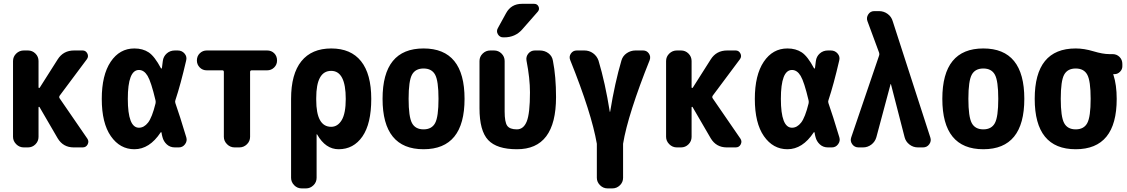

<svg xmlns="http://www.w3.org/2000/svg" viewBox="-20 -790 6040 1029"><path d="M299.8 -262.7 448.2 -46.9Q458 -32.2 449.7 -16.1Q441.4 0 422.9 0H375Q318.4 0 289.1 -48.8L191.4 -216.8Q190.4 -217.8 188.5 -217.3Q186.5 -216.8 186.5 -214.8V-56.6Q186.5 -33.2 169.9 -16.6Q153.3 0 129.9 0H107.4Q84 0 66.9 -17.1Q49.8 -34.2 49.8 -56.6V-462.9Q49.8 -486.3 66.9 -502.9Q84 -519.5 107.4 -519.5H129.9Q153.3 -519.5 169.9 -502.9Q186.5 -486.3 186.5 -462.9V-321.3Q186.5 -319.3 189 -318.8Q191.4 -318.4 192.4 -319.3L289.1 -471.7Q319.3 -519.5 377 -519.5H422.9Q439.5 -519.5 447.8 -503.9Q456.1 -488.3 446.3 -473.6L299.8 -277.3Q294.9 -269.5 299.8 -262.7Z M813.5 -235.4Q815.4 -244.1 813.5 -252Q790 -351.6 771 -383.3Q752 -415 724.6 -415Q665 -415 665 -260.3Q665 -105.5 724.6 -105.5Q752 -105.5 773.4 -132.8Q794.9 -160.2 813.5 -235.4ZM919.9 -237.3Q942.4 -173.8 978.5 -53.7Q984.4 -34.2 971.7 -17.1Q959 0 938.5 0H917Q891.6 0 874 -16.1Q856.4 -32.2 850.6 -55.7Q849.6 -59.6 847.7 -67.4Q845.7 -75.2 845.7 -79.1Q845.7 -81.1 843.8 -81.5Q841.8 -82 840.8 -80.1Q781.2 9.8 700.2 9.8Q623 9.8 574.2 -60.1Q525.4 -129.9 525.4 -259.8Q525.4 -387.7 573.2 -459Q621.1 -530.3 700.2 -530.3Q745.1 -530.3 776.9 -509.3Q808.6 -488.3 842.8 -423.8Q843.8 -422.9 845.7 -422.9Q847.7 -422.9 847.7 -424.8Q848.6 -430.7 850.1 -443.8Q851.6 -457 852.5 -462.9Q855.5 -487.3 873.5 -503.4Q891.6 -519.5 917 -519.5H932.6Q955.1 -519.5 969.2 -502.9Q983.4 -486.3 977.5 -464.8Q948.2 -337.9 919.9 -252.9Q917 -245.1 919.9 -237.3Z M1412.1 -519.5Q1434.6 -519.5 1449.7 -504.4Q1464.8 -489.3 1464.8 -465.8Q1464.8 -443.4 1449.2 -428.2Q1433.6 -413.1 1412.1 -413.1H1329.1Q1320.3 -413.1 1320.3 -404.3V-56.6Q1320.3 -33.2 1303.2 -16.6Q1286.1 0 1262.7 0H1237.3Q1213.9 0 1196.8 -17.1Q1179.7 -34.2 1179.7 -56.6V-404.3Q1179.7 -413.1 1171.9 -413.1H1087.9Q1065.4 -413.1 1050.3 -428.7Q1035.2 -444.3 1035.2 -465.8Q1035.2 -489.3 1050.8 -504.4Q1066.4 -519.5 1087.9 -519.5Z M1754.9 -110.4Q1790 -110.4 1811.5 -146.5Q1833 -182.6 1833 -259.8Q1833 -410.2 1754.9 -410.2Q1674.8 -410.2 1674.8 -264.6V-254.9Q1674.8 -110.4 1754.9 -110.4ZM1969.7 -259.8Q1969.7 -127 1922.4 -58.6Q1875 9.8 1794.9 9.8Q1724.6 9.8 1679.7 -69.3Q1679.7 -70.3 1677.7 -70.3Q1676.8 -70.3 1676.8 -69.3V163.1Q1676.8 186.5 1659.7 203.1Q1642.6 219.7 1620.1 219.7H1596.7Q1573.2 219.7 1556.6 202.6Q1540 185.5 1540 163.1V-259.8Q1540 -393.6 1595.2 -461.9Q1650.4 -530.3 1755.4 -530.3Q1860.4 -530.3 1915 -461.9Q1969.7 -393.6 1969.7 -259.8Z M2188 -130.4Q2206.1 -96.7 2250 -96.7Q2293.9 -96.7 2312 -130.4Q2330.1 -164.1 2330.1 -260.3Q2330.1 -356.4 2312 -389.6Q2293.9 -422.9 2250 -422.9Q2206.1 -422.9 2188 -389.6Q2169.9 -356.4 2169.9 -260.3Q2169.9 -164.1 2188 -130.4ZM2030.3 -260.3Q2030.3 -530.3 2250 -530.3Q2469.7 -530.3 2469.7 -260.3Q2469.7 9.8 2250 9.8Q2030.3 9.8 2030.3 -260.3Z M2873 -519.5Q2899.4 -519.5 2919.4 -504.4Q2939.5 -489.3 2943.4 -463.9Q2960 -379.9 2960 -269.5Q2960 10.7 2750 9.8Q2642.6 9.8 2596.2 -39.6Q2549.8 -88.9 2549.8 -210V-462.9Q2549.8 -486.3 2566.9 -502.9Q2584 -519.5 2607.4 -519.5H2627.9Q2651.4 -519.5 2668 -502.9Q2684.6 -486.3 2684.6 -462.9V-192.4Q2684.6 -135.7 2698.2 -116.2Q2711.9 -96.7 2750 -96.7Q2786.1 -96.7 2803.2 -139.6Q2820.3 -182.6 2820.3 -294.9Q2820.3 -370.1 2801.8 -464.8Q2797.9 -486.3 2811.5 -502.9Q2825.2 -519.5 2846.7 -519.5ZM2777.3 -769.5H2842.8Q2859.4 -769.5 2866.2 -754.9Q2873 -740.2 2862.3 -727.5L2778.3 -631.8Q2741.2 -589.8 2682.6 -589.8H2676.8Q2658.2 -589.8 2648.4 -606.4Q2638.7 -623 2648.4 -639.6L2692.4 -719.7Q2719.7 -769.5 2777.3 -769.5Z M3426.8 -519.5Q3446.3 -519.5 3457.5 -503.4Q3468.8 -487.3 3461.9 -467.8Q3405.3 -327.1 3368.7 -212.4Q3332 -97.7 3319.3 -19.5V163.1Q3319.3 186.5 3302.2 203.1Q3285.2 219.7 3261.7 219.7H3236.3Q3212.9 219.7 3195.8 202.6Q3178.7 185.5 3178.7 163.1V-19.5Q3150.4 -183.6 3036.1 -467.8Q3028.3 -486.3 3039.6 -502.9Q3050.8 -519.5 3071.3 -519.5H3112.3Q3137.7 -519.5 3158.2 -504.9Q3178.7 -490.2 3187.5 -465.8Q3223.6 -345.7 3248 -191.4Q3248 -190.4 3249 -190.4Q3250 -190.4 3250 -191.4Q3275.4 -346.7 3310.5 -465.8Q3317.4 -490.2 3338.9 -504.9Q3360.4 -519.5 3385.7 -519.5Z M3799.8 -262.7 3948.2 -46.9Q3958 -32.2 3949.7 -16.1Q3941.4 0 3922.9 0H3875Q3818.4 0 3789.1 -48.8L3691.4 -216.8Q3690.4 -217.8 3688.5 -217.3Q3686.5 -216.8 3686.5 -214.8V-56.6Q3686.5 -33.2 3669.9 -16.6Q3653.3 0 3629.9 0H3607.4Q3584 0 3566.9 -17.1Q3549.8 -34.2 3549.8 -56.6V-462.9Q3549.8 -486.3 3566.9 -502.9Q3584 -519.5 3607.4 -519.5H3629.9Q3653.3 -519.5 3669.9 -502.9Q3686.5 -486.3 3686.5 -462.9V-321.3Q3686.5 -319.3 3689 -318.8Q3691.4 -318.4 3692.4 -319.3L3789.1 -471.7Q3819.3 -519.5 3877 -519.5H3922.9Q3939.5 -519.5 3947.8 -503.9Q3956.1 -488.3 3946.3 -473.6L3799.8 -277.3Q3794.9 -269.5 3799.8 -262.7Z M4313.5 -235.4Q4315.4 -244.1 4313.5 -252Q4290 -351.6 4271 -383.3Q4252 -415 4224.6 -415Q4165 -415 4165 -260.3Q4165 -105.5 4224.6 -105.5Q4252 -105.5 4273.4 -132.8Q4294.9 -160.2 4313.5 -235.4ZM4419.9 -237.3Q4442.4 -173.8 4478.5 -53.7Q4484.4 -34.2 4471.7 -17.1Q4459 0 4438.5 0H4417Q4391.6 0 4374 -16.1Q4356.4 -32.2 4350.6 -55.7Q4349.6 -59.6 4347.7 -67.4Q4345.7 -75.2 4345.7 -79.1Q4345.7 -81.1 4343.8 -81.5Q4341.8 -82 4340.8 -80.1Q4281.2 9.8 4200.2 9.8Q4123 9.8 4074.2 -60.1Q4025.4 -129.9 4025.4 -259.8Q4025.4 -387.7 4073.2 -459Q4121.1 -530.3 4200.2 -530.3Q4245.1 -530.3 4276.9 -509.3Q4308.6 -488.3 4342.8 -423.8Q4343.8 -422.9 4345.7 -422.9Q4347.7 -422.9 4347.7 -424.8Q4348.6 -430.7 4350.1 -443.8Q4351.6 -457 4352.5 -462.9Q4355.5 -487.3 4373.5 -503.4Q4391.6 -519.5 4417 -519.5H4432.6Q4455.1 -519.5 4469.2 -502.9Q4483.4 -486.3 4477.5 -464.8Q4448.2 -337.9 4419.9 -252.9Q4417 -245.1 4419.9 -237.3Z M4764.6 -675.8 4965.8 -53.7Q4972.7 -34.2 4960.4 -17.1Q4948.2 0 4926.8 0H4899.4Q4874 0 4854 -15.6Q4834 -31.2 4828.1 -54.7L4754.9 -338.9Q4754.9 -339.8 4753.9 -339.8Q4752.9 -339.8 4752.9 -338.9L4676.8 -54.7Q4669.9 -30.3 4649.9 -15.1Q4629.9 0 4605.5 0H4581.1Q4559.6 0 4547.4 -17.1Q4535.2 -34.2 4542 -53.7L4691.4 -492.2Q4694.3 -500 4691.4 -507.8L4628.9 -676.8Q4622.1 -695.3 4633.3 -712.9Q4644.5 -730.5 4666 -730.5H4690.4Q4716.8 -730.5 4737.3 -715.3Q4757.8 -700.2 4764.6 -675.8Z M5188 -130.4Q5206.1 -96.7 5250 -96.7Q5293.9 -96.7 5312 -130.4Q5330.1 -164.1 5330.1 -260.3Q5330.1 -356.4 5312 -389.6Q5293.9 -422.9 5250 -422.9Q5206.1 -422.9 5188 -389.6Q5169.9 -356.4 5169.9 -260.3Q5169.9 -164.1 5188 -130.4ZM5030.3 -260.3Q5030.3 -530.3 5250 -530.3Q5469.7 -530.3 5469.7 -260.3Q5469.7 9.8 5250 9.8Q5030.3 9.8 5030.3 -260.3Z M5683.1 -130.4Q5701.2 -96.7 5745.1 -96.7Q5789.1 -96.7 5807.1 -130.4Q5825.2 -164.1 5825.2 -260.3Q5825.2 -356.4 5807.1 -389.6Q5789.1 -422.9 5745.1 -422.9Q5701.2 -422.9 5683.1 -389.6Q5665 -356.4 5665 -260.3Q5665 -164.1 5683.1 -130.4ZM5942.4 -500Q5964.8 -500 5980 -484.9Q5995.1 -469.7 5995.1 -447.3V-434.6Q5995.1 -418 5982.4 -405.3Q5969.7 -392.6 5953.1 -392.6H5947.3Q5946.3 -392.6 5946.3 -391.6V-390.6Q5947.3 -389.6 5947.3 -388.7Q5964.8 -335 5964.8 -259.8Q5964.8 9.8 5745.1 9.8Q5525.4 9.8 5525.4 -260.3Q5525.4 -530.3 5745.1 -530.3Q5790 -530.3 5840.3 -515.1Q5890.6 -500 5924.8 -500Z"/></svg>

Font: Rounded Mgen+ 2m bold
Style: Bold
Weight: 700
Designer: [Source Han Sans]
Ryoko NISHIZUKA  (kana & ideographs); Paul D. Hunt (Latin, Greek & Cyrillic); Wenlong ZHANG  (bopomofo
Version: Version 1.059.20150602